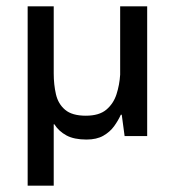

<svg xmlns="http://www.w3.org/2000/svg" viewBox="-20 -429 555 604"><path d="M67 155V-409H149V-198Q149 -163 156 -132.5Q163 -102 185 -83.5Q207 -65 250 -65Q292 -65 314.5 -84Q337 -103 346.5 -132.5Q356 -162 358 -194V-409H443V-1H372L363 -68H360Q352 -50 339 -32Q326 -14 305 -2Q284 10 252 10Q213 10 189 -3Q165 -16 151 -38H149V155Z"/></svg>

Font: Darker Grotesque SemiBold
Style: Regular
Weight: 600
Designer: Gabriel Lam
Foundry: TypeRant
Version: Version 1.000;gftools[0.9.28]